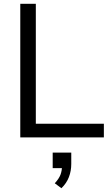

<svg xmlns="http://www.w3.org/2000/svg" viewBox="-20 -725 583 1013"><path d="M87 0V-705H169V-72H528V0ZM304 268 269 242Q291 218 299 197Q307 176 307 152L327 162H258V80H356V140Q356 177 343.5 209.5Q331 242 304 268Z"/></svg>

Font: Nunito Sans 12pt ExtraLight 12pt
Style: Regular
Weight: 400
Version: Version 3.101;gftools[0.9.27]